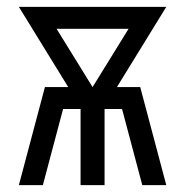

<svg xmlns="http://www.w3.org/2000/svg" viewBox="-20 -540 540 560"><path d="M35 0 111 -286H179L35 -520H465L321 -286H389L465 0H395L336 -222H285V0H215V-222H164L105 0ZM250 -286 355 -456H145Z"/></svg>

Font: Iosevka Custom
Style: Regular
Weight: 400
Monospace: yes
Designer: Belleve Invis
Foundry: Belleve Invis
Version: Version 32.5.0; ttfautohint (v1.8.4)